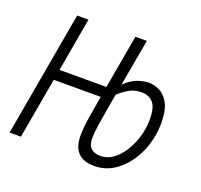

<svg xmlns="http://www.w3.org/2000/svg" viewBox="-98 -628 782 747"><g transform="rotate(20 293.0 -254.5)"><path d="M362.3 9.8Q272.5 9.8 272.5 -84.5Q272.5 -114.7 279.8 -161.1Q287.1 -207.5 294.9 -251.5H100.6L56.2 0H9.3L100.6 -517.6H147.5L108.4 -295.4H302.7V-295.9L341.8 -517.6H389.2L354.5 -323.7Q381.3 -350.1 407.2 -358.9Q433.1 -367.7 453.6 -367.7Q473.6 -367.7 496.3 -357.2Q519 -346.7 535.2 -318.4Q551.3 -290 551.3 -236.3Q551.3 -171.9 526.4 -115.7Q501.5 -59.6 458.7 -24.9Q416 9.8 362.3 9.8ZM346.7 -279.3Q340.8 -246.6 334.5 -210.2Q328.1 -173.8 323.5 -141.6Q318.8 -109.4 318.8 -89.4Q318.8 -60.5 332.8 -47.9Q346.7 -35.2 372.1 -35.2Q407.2 -35.2 437.3 -63.7Q467.3 -92.3 485.8 -138.2Q504.4 -184.1 504.4 -234.9Q504.4 -284.2 486.8 -303.5Q469.2 -322.8 440.4 -322.8Q408.7 -322.8 386.2 -309.1Q363.8 -295.4 346.7 -279.3Z"/></g></svg>

Font: CaskaydiaCove NFP ExtraLight
Style: Italic
Weight: 200
Italic angle: -10°
Designer: Aaron Bell
Foundry: Saja Typeworks
Version: Version 2111.001; VTT 6.35;Nerd Fonts 3.1.1